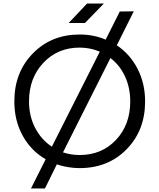

<svg xmlns="http://www.w3.org/2000/svg" viewBox="-20 -925 900 1085"><path d="M577 -701 657 -860 736 -861 640 -669Q715 -619 757.5 -536Q800 -453 800 -352Q800 -188 695.5 -81.5Q591 25 430 25Q366 25 301 4L234 140H155L238 -25Q155 -73 108 -158.5Q61 -244 61 -352Q61 -516 165.5 -623Q270 -730 430 -730Q510 -730 577 -701ZM144 -352Q144 -269 178.5 -202.5Q213 -136 273 -96L544 -633Q490 -656 430 -656Q306 -656 225 -570Q144 -484 144 -352ZM716 -352Q716 -429 686.5 -493Q657 -557 604 -597L336 -64Q380 -49 430 -49Q555 -49 635.5 -134.5Q716 -220 716 -352ZM460 -795H368L472 -905H567Z"/></svg>

Font: Metropolitano
Style: Regular
Weight: 400
Designer: Fonts by Alex Slobzheninov & Chris M. Simpson / Changes by Cristiano Sobral
Foundry: Fonts by Alex Slobzheninov & Chris M. Simpson / Changes by Cristiano Sobral
Version: Version 1.00;August 30, 2020;FontCreator 13.0.0.2681 64-bit